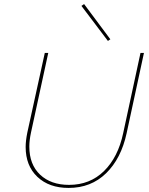

<svg xmlns="http://www.w3.org/2000/svg" viewBox="-20 -918 731 943"><path d="M106 -196Q106 -226 114 -266L200 -658H217L132 -266Q124 -228 124 -198Q124 -110 177 -60Q230 -10 319 -10Q422 -10 491 -78Q560 -146 585 -264L670 -658H687L602 -264Q575 -139 501 -67Q427 5 317 5Q221 5 163.5 -49.5Q106 -104 106 -196ZM380 -889 393 -898 522 -725 510 -717Z"/></svg>

Font: Ysabeau Thin
Style: Italic
Weight: 200
Italic angle: -12°
Designer: Christian Thalmann (Catharsis Fonts)
Version: Version 0.003